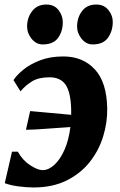

<svg xmlns="http://www.w3.org/2000/svg" viewBox="-20 -817 528 847"><path d="M94.5 -244.5 113 -327Q159.5 -322.5 203.5 -318.8Q247.5 -315 294 -310.5Q294.5 -322 294 -333.5Q292 -411 269.2 -443.5Q246.5 -476 198.5 -476Q150 -476 120.8 -457.8Q91.5 -439.5 70.5 -414L39.5 -463.5Q53 -485 82.5 -509.2Q112 -533.5 156.5 -550.8Q201 -568 259.5 -568Q345.5 -568 398.2 -511.2Q451 -454.5 453 -338.5Q454 -276.5 435 -214.8Q416 -153 375.8 -102.2Q335.5 -51.5 273.8 -20.8Q212 10 128 10Q97.5 10 61.5 5.2Q25.5 0.5 1 -9L33 -148H58.5Q80 -109.5 113.2 -88Q146.5 -66.5 168 -66.5Q194.5 -66.5 220 -90Q245.5 -113.5 264.5 -156.2Q283.5 -199 290.5 -256.5Q227 -252.5 180.5 -248.8Q134 -245 94.5 -244.5ZM168.5 -621Q139.5 -621 119.2 -646.2Q99 -671.5 99.5 -702Q100.5 -741.5 122.8 -769.2Q145 -797 184.5 -797Q219.5 -797 238.2 -772.5Q257 -748 257 -719Q257 -679 236.2 -650Q215.5 -621 168.5 -621ZM389 -621Q360 -621 339.8 -646.2Q319.5 -671.5 320 -702Q321 -741.5 342.8 -769.2Q364.5 -797 405 -797Q439 -797 458.5 -772.5Q478 -748 477.5 -719Q477 -679 456 -650Q435 -621 389 -621Z"/></svg>

Font: Merriweather Black
Style: Italic
Weight: 900
Italic angle: -7.8°
Designer: Eben Sorkin
Foundry: Eben Sorkin
Version: Version 2.200;gftools[0.9.31]